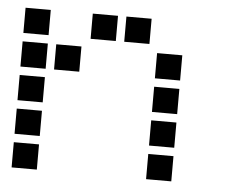

<svg xmlns="http://www.w3.org/2000/svg" viewBox="-41 -535 682 569"><g transform="rotate(5 300.0 -250.5)"><path d="M14 -488Q13 -488 13 -488Q13 -488 13 -487V-414Q13 -413 13 -413Q13 -413 14 -413H87Q88 -413 88 -413Q88 -413 88 -414V-487Q88 -488 88 -488Q88 -488 87 -488ZM214 -488Q213 -488 213 -488Q213 -488 213 -487V-414Q213 -413 213 -413Q213 -413 214 -413H287Q288 -413 288 -413Q288 -413 288 -414V-487Q288 -488 288 -488Q288 -488 287 -488ZM314 -488Q313 -488 313 -488Q313 -488 313 -487V-414Q313 -413 313 -413Q313 -413 314 -413H387Q388 -413 388 -413Q388 -413 388 -414V-487Q388 -488 388 -488Q388 -488 387 -488ZM14 -388Q13 -388 13 -388Q13 -388 13 -387V-314Q13 -313 13 -313Q13 -313 14 -313H87Q88 -313 88 -313Q88 -313 88 -314V-387Q88 -388 88 -388Q88 -388 87 -388ZM114 -388Q113 -388 113 -388Q113 -388 113 -387V-314Q113 -313 113 -313Q113 -313 114 -313H187Q188 -313 188 -313Q188 -313 188 -314V-387Q188 -388 188 -388Q188 -388 187 -388ZM414 -388Q413 -388 413 -388Q413 -388 413 -387V-314Q413 -313 413 -313Q413 -313 414 -313H487Q488 -313 488 -313Q488 -313 488 -314V-387Q488 -388 488 -388Q488 -388 487 -388ZM14 -288Q13 -288 13 -288Q13 -288 13 -287V-214Q13 -213 13 -213Q13 -213 14 -213H87Q88 -213 88 -213Q88 -213 88 -214V-287Q88 -288 88 -288Q88 -288 87 -288ZM414 -288Q413 -288 413 -288Q413 -288 413 -287V-214Q413 -213 413 -213Q413 -213 414 -213H487Q488 -213 488 -213Q488 -213 488 -214V-287Q488 -288 488 -288Q488 -288 487 -288ZM14 -188Q13 -188 13 -188Q13 -188 13 -187V-114Q13 -113 13 -113Q13 -113 14 -113H87Q88 -113 88 -113Q88 -113 88 -114V-187Q88 -188 88 -188Q88 -188 87 -188ZM414 -188Q413 -188 413 -188Q413 -188 413 -187V-114Q413 -113 413 -113Q413 -113 414 -113H487Q488 -113 488 -113Q488 -113 488 -114V-187Q488 -188 488 -188Q488 -188 487 -188ZM14 -88Q13 -88 13 -88Q13 -88 13 -87V-14Q13 -13 13 -13Q13 -13 14 -13H87Q88 -13 88 -13Q88 -13 88 -14V-87Q88 -88 88 -88Q88 -88 87 -88ZM414 -88Q413 -88 413 -88Q413 -88 413 -87V-14Q413 -13 413 -13Q413 -13 414 -13H487Q488 -13 488 -13Q488 -13 488 -14V-87Q488 -88 488 -88Q488 -88 487 -88Z"/></g></svg>

Font: Doto Black
Style: Bold
Weight: 700
Monospace: yes
Version: Version 1.000